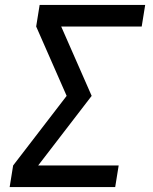

<svg xmlns="http://www.w3.org/2000/svg" viewBox="-20 -755 616 775"><path d="M19 0H445L459 -87H134L350 -368L227 -648H552L566 -735H140L126 -648L249 -368L33 -87Z"/></svg>

Font: Iosevka Sparkle Medium
Style: Italic
Weight: 500
Italic angle: -9°
Designer: Belleve Invis
Foundry: Belleve Invis
Version: Version 4.5.0; ttfautohint (v1.8.3)